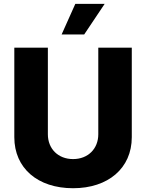

<svg xmlns="http://www.w3.org/2000/svg" viewBox="-20 -977 765 1006"><path d="M302.9 -796.5H421.2L528.4 -956.7H374.6ZM495 -727.3V-273.4C495 -197.8 441.4 -143.5 362.9 -143.5C284.1 -143.5 230.8 -197.8 230.8 -273.4V-727.3H55V-258.2C55 -95.5 177.9 9.2 362.9 9.2C546.5 9.2 670.5 -95.5 670.5 -258.2V-727.3Z"/></svg>

Font: TID UI Extra Bold
Style: Regular
Weight: 800
Designer: The TID Project Authors
Foundry: Bakken & Bæck
Version: Version 1.001;hotconv 1.0.109;makeotfexe 2.5.65596